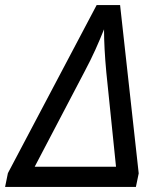

<svg xmlns="http://www.w3.org/2000/svg" viewBox="-47 -733 629 753"><path d="M-27 0 -16 -54 332 -713H424L497 -53L486 0ZM89 -79H408L370 -449Q361 -545 361 -618Q345 -578 327 -538Q309 -498 284 -451Z"/></svg>

Font: Manna Sans
Style: Italic
Weight: 400
Italic angle: -12°
Designer: Monotype Design Team
Foundry: Monotype Imaging Inc.
Version: Version 2.001.1; ttfautohint (v1.8.2)